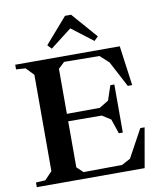

<svg xmlns="http://www.w3.org/2000/svg" viewBox="-98 -1009 932 1089"><g transform="rotate(-10 368.0 -464.5)"><path d="M627 -705.1 658.2 -476.1H632.8L554.2 -625L503.9 -670.9L300.8 -672.9L265.1 -639.2V-379.9L456.1 -380.9V-381.8L507.8 -413.1L536.1 -497.1H559.1V-220.2H536.1L507.8 -304.2L458 -335.9L265.1 -336.9V-71.8L300.8 -38.1L522.9 -40L573.2 -66.9L661.1 -228H686L646 0H24.9V-26.9L79.1 -29.8L122.1 -75.2V-629.9L79.1 -674.8L24.9 -678.2V-705.1ZM223.1 -782.2 245.1 -758.8 368.2 -854 491.2 -759.8 514.2 -782.2 386.2 -929.2H351.1Z"/></g></svg>

Font: Ortica Angular Bold
Style: Regular
Weight: 700
Designer: Benedetta Bovani
Foundry: Collletttivo
Version: Version 2.000;Glyphs 3.1.2 (3151)